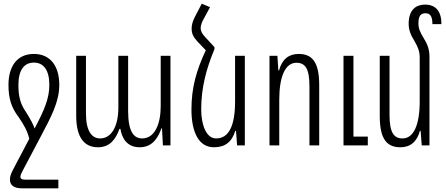

<svg xmlns="http://www.w3.org/2000/svg" viewBox="-20 -790 2422 1043"><path d="M119 186C98 186 91 181 91 170C91 160 97 149 107 130L199 -44C260 -159 302 -238 302 -329C302 -433 252 -497 164 -497C74 -497 26 -431 26 -329C26 -255 42 -206 79 -157C112 -110 130 -75 139 -36L60 114C41 150 34 164 34 186C34 215 55 233 98 233H297V186ZM122 -180C90 -226 80 -266 80 -329C80 -409 111 -450 164 -450C216 -450 248 -410 248 -329C248 -255 221 -193 168 -92C160 -116 145 -143 122 -180Z M512 10C576 10 608 -32 629 -90H634C643 -37 671 10 739 10C811 10 840 -46 857 -93H860L865 0H906V-487H853V-213C853 -121 823 -38 752 -38C708 -38 676 -73 676 -187V-487H623V-207C623 -103 585 -38 524 -38C480 -38 447 -76 447 -173V-487H394V-161C394 -43 438 10 512 10Z M1145 -534 1097 -586C1077 -607 1070 -621 1070 -638C1070 -652 1077 -671 1088 -690L1121 -751L1076 -770L1039 -699C1027 -675 1021 -656 1021 -635C1021 -609 1029 -590 1052 -565L1098 -517C1047 -408 1020 -315 1020 -195C1020 -73 1059 10 1142 10C1204 10 1240 -20 1258 -79H1262L1268 0H1310V-487H1257V-239C1257 -108 1224 -38 1154 -38C1100 -38 1073 -112 1073 -196C1073 -315 1101 -417 1145 -523Z M1444 0H1497V-248C1497 -375 1530 -449 1590 -449C1638 -449 1661 -418 1661 -321V0H1714V-328C1714 -457 1673 -497 1602 -497C1549 -497 1512 -468 1496 -408H1492L1487 -487H1444ZM1846 0H1978V-48H1900V-487H1846Z M2313 -479C2313 -520 2304 -547 2281 -584C2261 -616 2253 -637 2253 -662C2253 -700 2263 -718 2291 -718C2318 -718 2329 -700 2329 -659H2378C2378 -728 2348 -765 2289 -765C2241 -765 2200 -738 2200 -661C2200 -627 2211 -600 2232 -566C2251 -534 2260 -510 2260 -477V-239C2260 -112 2227 -38 2167 -38C2120 -38 2096 -69 2096 -166V-487H2043V-159C2043 -31 2084 10 2155 10C2209 10 2245 -20 2261 -79H2265L2271 0H2313Z"/></svg>

Font: Noto Sans Armenian ExtraCondensed Light
Style: Regular
Weight: 300
Width: 2
Designer: Monotype Design Team
Foundry: Monotype Imaging Inc.
Version: Version 2.008